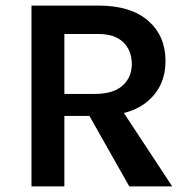

<svg xmlns="http://www.w3.org/2000/svg" viewBox="-20 -669 684 689"><path d="M93 0V-649H333Q449.5 -649 511.8 -594.5Q574 -540 574 -450Q574 -361.5 511.8 -307.2Q449.5 -253 333 -253H211V0ZM444 0 272 -304H398L598 0ZM211 -332H321Q386.5 -332 419.8 -361.8Q453 -391.5 453 -439Q453 -487.5 422.5 -517.2Q392 -547 333 -547H211Z"/></svg>

Font: Karla ExtraLight
Style: Bold
Weight: 700
Version: Version 2.001